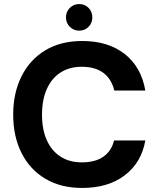

<svg xmlns="http://www.w3.org/2000/svg" viewBox="-20 -914 781 946"><path d="M385 12Q279 12 203 -33.5Q127 -79 86 -160.5Q45 -242 45 -349Q45 -456 86 -538Q127 -620 203 -666Q279 -712 385 -712Q513 -712 594.5 -648Q676 -584 696 -468H543Q530 -524 490 -554.5Q450 -585 383 -585Q322 -585 278 -556.5Q234 -528 210.5 -475Q187 -422 187 -349Q187 -276 210.5 -223.5Q234 -171 278 -142.5Q322 -114 383 -114Q450 -114 490 -142.5Q530 -171 542 -222H696Q677 -113 595 -50.5Q513 12 385 12ZM370 -763Q343 -763 324 -782Q305 -801 305 -828Q305 -856 324 -875Q343 -894 370 -894Q398 -894 416.5 -875Q435 -856 435 -828Q435 -801 416.5 -782Q398 -763 370 -763Z"/></svg>

Font: DM Sans 20pt ExtraBold
Style: Regular
Weight: 800
Version: Version 4.004;gftools[0.9.30]